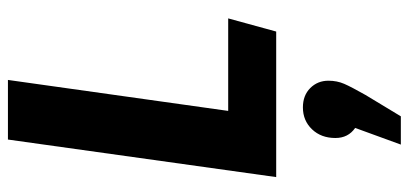

<svg xmlns="http://www.w3.org/2000/svg" viewBox="-300 -434 1055 496"><g transform="rotate(-90 228.0 -185.5)"><path d="M270 -693 190 -124H429L395 0H19L116 -693ZM268 135Q268 157 260 175.5Q252 194 231 231L176 322H103L146 204Q120 186 120 153Q120 116 142.5 92.5Q165 69 199 69Q230 69 249 88Q268 107 268 135Z"/></g></svg>

Font: Fira Sans Condensed
Style: Bold Italic
Weight: 700
Width: 3
Italic angle: -8°
Designer: Carrois Corporate & Edenspiekermann AG
Foundry: Carrois Corporate GbR & Edenspiekermann AG
Version: Version 4.203